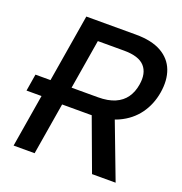

<svg xmlns="http://www.w3.org/2000/svg" viewBox="-131 -842 907 956"><g transform="rotate(20 323.0 -364.0)"><path d="M154.3 -279.3H11.2L25.9 -369.1H168.9ZM44.4 0 165 -727.5H427.2Q511.7 -727.5 563 -698.5Q614.3 -669.4 633.8 -617.9Q653.3 -566.4 642.1 -499Q630.9 -432.1 594 -381.6Q557.1 -331.1 496.1 -303Q435.1 -274.9 351.1 -274.9H153.8L169.4 -369.6H356.9Q410.2 -369.6 446.3 -385.3Q482.4 -400.9 502.9 -430.2Q523.4 -459.5 529.8 -499.5Q540.5 -563 509 -597.7Q477.5 -632.3 399.9 -632.3H260.7L155.8 0ZM460 0 338.4 -328.6H460.4L585 0Z"/></g></svg>

Font: Inter 16pt Medium
Style: Italic
Weight: 500
Italic angle: -9.3988°
Version: Version 4.001;git-66647c0bb